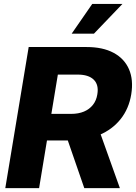

<svg xmlns="http://www.w3.org/2000/svg" viewBox="-20 -970 701 990"><path d="M7.3 0 127.9 -727.5H426.8Q509.8 -727.5 565.4 -697.8Q621.1 -668 645 -613.3Q668.9 -558.6 656.7 -483.4Q644.5 -409.2 601.8 -355.7Q559.1 -302.2 491.9 -273.9Q424.8 -245.6 339.4 -245.6H153.3L175.8 -382.8H346.7Q384.8 -382.8 413.1 -394.8Q441.4 -406.7 459.2 -429.4Q477.1 -452.1 481.9 -483.9Q490.2 -532.7 463.4 -559.1Q436.5 -585.4 380.4 -585.4H278.3L181.6 0ZM414.6 0 300.3 -330.6H480L598.1 0ZM349.6 -796.4 455.6 -949.7H611.3L464.4 -796.4Z"/></svg>

Font: Inter 24pt ExtraBold
Style: Italic
Weight: 800
Italic angle: -9.3988°
Designer: Rasmus Andersson
Foundry: rsms
Version: Version 4.001;git-66647c0bb